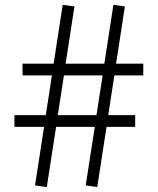

<svg xmlns="http://www.w3.org/2000/svg" viewBox="-20 -763 645 784"><path d="M565 -455V-503H454L490 -737L443 -743L406 -503H248L284 -737L236 -743L199 -503H72V-455H192L167 -293H39V-245H160L123 -6L171 1L209 -245H367L330 -6L377 1L415 -245H532V-293H422L447 -455ZM374 -293H216L241 -455H399Z"/></svg>

Font: 18Franklin Light
Style: Regular
Weight: 300
Designer: Pablo Impallari, Rodrigo Fuenzalida (Modified by Dan O. Williams)
Version: Version 0.025;PS 000.025;hotconv 1.0.88;makeotf.lib2.5.64775